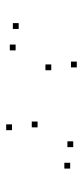

<svg xmlns="http://www.w3.org/2000/svg" viewBox="168 -656 283 660"><g transform="rotate(90 310.0 -326.5)"><path d="M560 -405.7V-425.7H540V-405.7ZM486.3 -416.2V-436.2H466.3V-416.2ZM418.3 -293.7V-313.7H398.3V-293.7ZM212.2 -428.5V-448.5H192.2V-428.5ZM80 -228.7V-248.7H60V-228.7ZM153.7 -218.2V-238.2H133.7V-218.2ZM222 -340.7V-360.7H202V-340.7ZM428 -205.8V-225.8H408V-205.8Z"/></g></svg>

Font: Monaspace Argon Dots Var
Style: Regular
Weight: 400
Designer: Riley Cran and the Lettermatic Team
Version: Version 1.100 (Monaspace Argon Dots)